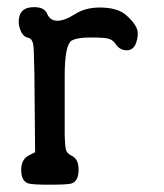

<svg xmlns="http://www.w3.org/2000/svg" viewBox="-20 -505 448 526"><path d="M31.2 -444.3Q31.2 -485.4 72.3 -485.4Q73.2 -485.4 74.2 -485.4Q101.6 -485.4 109.4 -466.8Q117.2 -448.2 137.2 -448.2Q157.2 -448.2 185.5 -466.3Q213.9 -484.4 252.9 -484.4Q301.8 -484.4 325.2 -463.9Q357.4 -435.5 357.4 -414.1Q357.4 -401.4 353.5 -389.6Q346.7 -367.2 327.1 -367.2Q307.6 -367.2 295.9 -385.7Q288.1 -396.5 275.9 -399.4Q263.7 -402.3 228 -402.3Q192.4 -402.3 177.7 -394.5Q157.2 -384.8 157.2 -296.9V-136.7Q158.2 -99.6 161.6 -91.8Q165 -84 176.8 -78.1Q195.3 -69.3 195.3 -40Q195.3 -7.8 174.8 -2Q162.1 1 116.7 1Q71.3 1 59.6 -2Q38.1 -6.8 38.1 -40Q38.1 -69.3 60.5 -80.1L76.2 -87.9L74.2 -303.7Q73.2 -328.1 72.8 -356.9Q72.3 -385.7 68.4 -391.6Q65.4 -399.4 57.6 -401.4Q42 -404.3 35.2 -424.8Q31.2 -435.5 31.2 -444.3Z"/></svg>

Font: Semi-Sweet
Style: Book
Weight: 400
Designer: Walter E Stewart
Version: 0.5